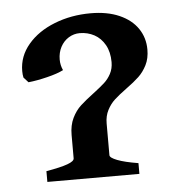

<svg xmlns="http://www.w3.org/2000/svg" viewBox="-41 -508 508 548"><g transform="rotate(-5 212.5 -234.5)"><path d="M73.2 -30.8Q115.2 -38.1 134.5 -45.2Q153.8 -52.2 153.8 -60.5V-127.4Q153.8 -155.3 163.8 -175.8Q173.8 -196.3 188.5 -209.7Q203.1 -223.1 226.6 -240.7Q247.1 -256.3 258.5 -266.6Q270 -276.9 277.8 -291.5Q285.6 -306.2 285.6 -324.7Q285.6 -353.5 274.2 -374Q262.7 -394.5 243.7 -404.8Q224.6 -415 202.1 -415Q185.1 -415 170.4 -406Q155.8 -397 147.2 -380.9Q138.7 -364.7 138.7 -344.7Q138.7 -328.6 145.5 -314Q128.4 -305.2 98.4 -297.9Q68.4 -290.5 44.4 -288.1L31.2 -302.7Q29.3 -311 29.3 -321.3Q29.3 -363.8 57.9 -397.5Q86.4 -431.2 134.3 -450Q182.1 -468.8 237.8 -468.8Q285.6 -468.8 320.1 -453.6Q354.5 -438.5 372.6 -411.9Q390.6 -385.3 390.6 -351.6Q390.6 -326.2 381.1 -307.4Q371.6 -288.6 357.7 -275.4Q343.8 -262.2 320.8 -245.6Q298.8 -229.5 286.1 -217.8Q273.4 -206.1 264.9 -189.5Q256.3 -172.9 256.3 -151.4V-60.5Q256.3 -53.2 277.1 -45.2Q297.9 -37.1 336.9 -30.8V0H73.2Z"/></g></svg>

Font: David Libre Medium
Style: Regular
Weight: 500
Version: Version 1.000